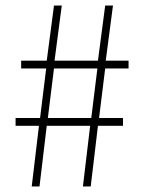

<svg xmlns="http://www.w3.org/2000/svg" viewBox="-20 -670 512 690"><path d="M94 0 120 -218H36V-246H124L146 -424H56V-452H148L174 -650H202L176 -452H332L358 -650H386L360 -452H442V-424H358L336 -246H422V-218H332L306 0H278L304 -218H148L122 0ZM152 -246H308L330 -424H174Z"/></svg>

Font: Mada ExtraLight
Style: Regular
Weight: 250
Designer: Khaled Hosny
Version: Version 1.5